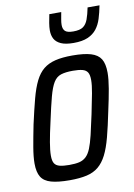

<svg xmlns="http://www.w3.org/2000/svg" viewBox="-82 -763 577 825"><g transform="rotate(-10 206.0 -351.0)"><path d="M155 8Q105 8 74.5 -0.5Q44 -9 31 -30Q18 -51 18 -89Q18 -118 25 -159Q32 -200 43 -255Q57 -318 69 -363.5Q81 -409 96 -439Q111 -469 132 -486Q153 -503 183.5 -510.5Q214 -518 258 -518Q309 -518 339 -509Q369 -500 382 -479Q395 -458 395 -419Q395 -391 388 -350Q381 -309 369 -255Q356 -191 344 -145.5Q332 -100 317 -70.5Q302 -41 281 -23.5Q260 -6 229.5 1Q199 8 155 8ZM164 -57Q191 -57 208 -61Q225 -65 237.5 -76.5Q250 -88 259 -110Q268 -132 276.5 -167.5Q285 -203 296 -255Q307 -308 313.5 -343Q320 -378 320 -400Q320 -423 313 -434Q306 -445 290.5 -449Q275 -453 249 -453Q217 -453 197 -446.5Q177 -440 164.5 -419.5Q152 -399 141.5 -359.5Q131 -320 117 -255Q105 -203 99 -167.5Q93 -132 93 -110Q93 -87 100 -76Q107 -65 123 -61Q139 -57 164 -57ZM274 -570Q239 -570 219 -579Q199 -588 190.5 -603.5Q182 -619 182 -641Q182 -655 185 -673Q188 -691 192 -710H244Q241 -693 238.5 -679.5Q236 -666 236 -655Q236 -637 245.5 -628Q255 -619 281 -619Q310 -619 324 -629Q338 -639 345.5 -659.5Q353 -680 359 -710H411Q405 -679 397 -653.5Q389 -628 374.5 -609.5Q360 -591 336 -580.5Q312 -570 274 -570Z"/></g></svg>

Font: Saira Condensed
Style: Italic
Weight: 400
Width: 3
Italic angle: -12°
Designer: Hector Gatti with collaboration of the Omnibus-Type team
Foundry: Omnibus-Type
Version: Version 1.100